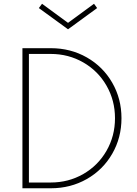

<svg xmlns="http://www.w3.org/2000/svg" viewBox="-20 -1008 732 1028"><path d="M252.4 0H100.1V-750H252.4Q357.9 -750 444.6 -700.7Q531.2 -651.4 580.8 -565.4Q630.4 -479.5 630.4 -375Q630.4 -270.5 580.8 -184.6Q531.2 -98.6 444.6 -49.3Q357.9 0 252.4 0ZM251.5 -719.2H134.8V-30.8H251.5Q346.7 -30.8 425.8 -76.2Q504.9 -121.6 550.3 -200.7Q595.7 -279.8 595.7 -375Q595.7 -470.2 550.3 -549.3Q504.9 -628.4 425.8 -673.8Q346.7 -719.2 251.5 -719.2ZM188 -964.8 205.1 -987.8 344.2 -885.7 483.4 -987.8 500 -964.8 344.2 -851.1Z"/></svg>

Font: Spartan MB ExtLt
Style: Regular
Weight: 200
Designer: Matt Bailey, Mirko Velimirovic
Foundry: Matt Bailey
Version: Version 1.005